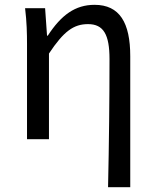

<svg xmlns="http://www.w3.org/2000/svg" viewBox="-20 -577 644 796"><path d="M428 199H520V-344C520 -483 476 -557 372 -557C292 -557 234 -515 178 -429H175L167 -543H84C91 -486 92 -438 92 -394V0H183V-355C244 -447 285 -477 345 -477C409 -477 434 -434 434 -332C434 -175 432 22 428 199Z"/></svg>

Font: Noto Sans JP
Style: Regular
Weight: 400
Designer: Ryoko NISHIZUKA  (kana, bopomofo & ideographs); Paul D. Hunt (Latin, Greek & Cyrillic); Sandoll Communications , Soo-you
Foundry: Adobe
Version: Version 2.002;hotconv 1.0.116;makeotfexe 2.5.65601